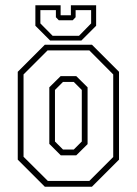

<svg xmlns="http://www.w3.org/2000/svg" viewBox="-20 -710 520 730"><path d="M150.5 0 47.5 -103V-437L150.5 -540H329.5L432.5 -437V-103L329.5 0ZM162 -22H319.5L410.5 -113V-427L319.5 -518.5H161L69.5 -427V-114ZM211 -119.5 167.5 -163V-378L210.5 -420.5H270L313 -378V-162L270 -119.5ZM219.5 -141.5H260.5L291 -172V-368L260.5 -398.5H219.5L189 -368V-172ZM170.5 -556 114.5 -612V-690H210.5V-652H249.5V-690H345.5V-612L289.5 -556ZM180 -574H280.5L326.5 -621V-671.5H267.5V-644.5L256.5 -633H203.5L192.5 -644.5V-671.5H133.5V-621Z"/></svg>

Font: Tourney Condensed ExtraLight
Style: Regular
Weight: 200
Width: 3
Designer: Tyler Finck
Foundry: Etcetera Type Co
Version: Version 1.010; ttfautohint (v1.8.3)